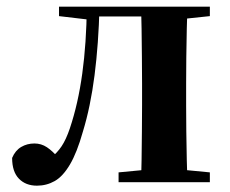

<svg xmlns="http://www.w3.org/2000/svg" viewBox="-20 -556 701 586"><path d="M92.8 10.7Q58.5 10.7 37.8 -10.6Q17 -31.9 17 -74Q26.6 -96.8 44.6 -107.4Q62.7 -118.1 85.2 -118.1Q105.9 -118.1 123.2 -106.6Q140.5 -95.1 159.3 -73V-60.3H134.4V-73.7Q154.4 -89.2 168 -109.6Q181.6 -129.9 193.2 -164.2Q218.5 -239.5 231.1 -331.7Q243.8 -423.8 245 -535.7H283.7Q280.9 -422.3 268.6 -326.4Q256.3 -230.5 233.1 -154.6Q214.9 -90 193.4 -53.8Q171.9 -17.5 147 -3.4Q122 10.7 92.8 10.7ZM160.1 -506.8V-535.7H263.9V-495.5H256.1ZM265.1 -505.7V-535.7H454.2V-505.7ZM341.9 0V-29.9L450.2 -40.2H513.3L620.5 -29.9V0ZM410.6 0Q411.6 -25.5 412.1 -67.4Q412.6 -109.4 413.1 -154.7Q413.6 -200 413.6 -234.8V-301.2Q413.6 -335.7 413.1 -381Q412.6 -426.4 412.1 -468.7Q411.6 -511 410.6 -535.7H552.1Q551.1 -511 550.1 -468.7Q549.1 -426.4 548.6 -381Q548.1 -335.7 548.1 -301.2V-234.8Q548.1 -200 548.6 -154.7Q549.1 -109.4 550.1 -67.4Q551.1 -25.5 552.1 0ZM480.8 -495.5V-535.7H620.5V-506.8L513.3 -495.5Z"/></svg>

Font: Noto Serif TC
Style: Regular
Weight: 200
Designer: Ryoko NISHIZUKA 西塚涼子 (kana & ideographs); Frank Grießhammer (Latin, Greek & Cyrillic); Wenlong ZHANG 张文龙 (bopomofo); San
Foundry: Adobe
Version: Version 2.001;hotconv 1.1.0;makeotfexe 2.6.0